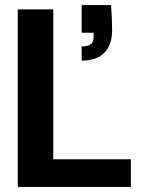

<svg xmlns="http://www.w3.org/2000/svg" viewBox="-20 -737 559 757"><path d="M50 0V-700H190V-109H496V0ZM302 -498V-554Q326 -554 337.5 -562.5Q349 -571 349 -590V-608H302V-717H418Q420 -688 421 -665Q422 -642 422 -618Q422 -560 391.5 -529Q361 -498 302 -498Z"/></svg>

Font: DM Sans 36pt ExtraBold
Style: Regular
Weight: 800
Designer: Colophon Foundry, Jonny Pinhorn
Foundry: Colophon Foundry
Version: Version 4.004;gftools[0.9.30]